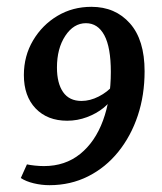

<svg xmlns="http://www.w3.org/2000/svg" viewBox="-20 -532 474 563"><path d="M125 11Q102 11 79 5.5Q56 0 41 -10L59 -50Q68 -48 82 -46.5Q96 -45 109 -45Q171 -45 215 -80.5Q259 -116 282 -178.5Q305 -241 305 -321Q305 -393 286 -428.5Q267 -464 232 -464Q196 -464 171.5 -427Q147 -390 147 -334Q147 -288 165 -262Q183 -236 219 -236Q244 -236 269.5 -249Q295 -262 312 -282L314 -254Q305 -233 284 -216Q263 -199 235 -188.5Q207 -178 177 -178Q119 -178 84.5 -214Q50 -250 50 -312Q50 -368 77 -413.5Q104 -459 148.5 -485.5Q193 -512 248 -512Q318 -512 361 -463.5Q404 -415 404 -323Q404 -253 384 -193Q364 -133 327 -87Q290 -41 238.5 -15Q187 11 125 11Z"/></svg>

Font: Rasa Medium
Style: Italic
Weight: 500
Italic angle: -7.10001°
Designer: Anna Giedrys (Yrsa+Rasa design), David Brezina (Yrsa art-direction, Rasa art-direction, design)
Foundry: Rosetta Type Foundry
Version: Version 2.004